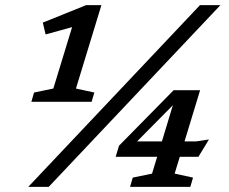

<svg xmlns="http://www.w3.org/2000/svg" viewBox="-20 -727 890 747"><path d="M187.5 -382.5 260.5 -621.5 157.5 -593 146.5 -639 315 -707H374.5L275.5 -382.5L347 -367L336.5 -331H102L112.5 -367ZM90 0 758 -707H837.5L169.5 0ZM655.5 -376H758.5L698 -177H744L793 -184.5L752 -117H679.5L659.5 -51.5L731 -36L720.5 0H486L496.5 -36L571.5 -51.5L591.5 -117H430L443 -160ZM610 -177 652.5 -317.5 513.5 -177Z"/></svg>

Font: Newsreader Caption
Style: Italic
Weight: 400
Italic angle: -17°
Designer: Hugues Gentile
Foundry: Production Type
Version: Version 1.001